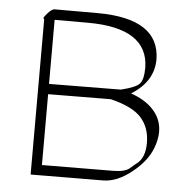

<svg xmlns="http://www.w3.org/2000/svg" viewBox="-45 -577 591 647"><g transform="rotate(5 250.5 -254.0)"><path d="M470.7 -397Q470.7 -321.8 395.5 -274.9Q444.8 -257.8 471.7 -228Q519 -175.8 489.3 -98.1Q472.2 -53.2 423.1 -14.2Q374 24.9 328.1 25.4L84 26.9Q82 26.9 82 24.9V-497.6Q82 -498 82 -499.5Q73.7 -499.5 89.4 -517.1Q105 -534.7 113.3 -534.7H260.3Q468.3 -534.2 470.7 -397ZM359.9 -284.7Q410.2 -296.9 422.9 -311.3Q435.5 -325.7 435.5 -366.2Q433.1 -499.5 229.5 -499.5H117.2V-282.7ZM329.1 -249.5 117.2 -248V-8.3L358.9 -9.8Q398.4 -10.3 413.8 -23.9Q429.2 -37.6 434.6 -41.5Q463.4 -62.5 463.1 -113.8Q462.9 -165 433.3 -198.2Q403.8 -231.4 329.1 -249.5Z"/></g></svg>

Font: ML-NILA01_NewLipi
Style: Regular
Weight: 400
Designer: CLT@C-DIT
Version: Version ML-NILA01_NewLipi 2.